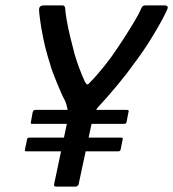

<svg xmlns="http://www.w3.org/2000/svg" viewBox="-20 -693 643 713"><path d="M344 -295Q337 -287 331 -272.5Q325 -258 323 -247L272 -9Q271 -5 267.5 -2.5Q264 0 261 0H188Q184 0 182 -2.5Q180 -5 181 -9L231 -246Q235 -266 231 -286.5Q227 -307 221 -320Q215 -330 207 -348.5Q199 -367 190.5 -387.5Q182 -408 175.5 -425.5Q169 -443 167 -452Q150 -505 141 -549Q132 -593 128.5 -621.5Q125 -650 125 -656Q125 -666 130 -669.5Q135 -673 142 -673H212Q217 -673 219 -670.5Q221 -668 222 -662Q223 -645 228 -616.5Q233 -588 241 -555Q249 -522 257 -492Q265 -465 274.5 -439.5Q284 -414 295 -390Q300 -381 303.5 -379.5Q307 -378 316 -389Q328 -401 341.5 -416.5Q355 -432 368.5 -449Q382 -466 393 -481Q415 -512 438 -547.5Q461 -583 479.5 -614Q498 -645 505 -663Q508 -669 511.5 -671Q515 -673 521 -673H593Q598 -673 601.5 -669.5Q605 -666 600 -656Q598 -650 583 -621.5Q568 -593 541 -549Q514 -505 475 -453Q466 -440 450.5 -420Q435 -400 416 -377Q397 -354 378 -332.5Q359 -311 344 -295ZM101 -233Q95 -233 94.5 -235Q94 -237 95 -241L101 -275Q103 -281 105 -283Q107 -285 113 -285H450Q455 -285 457 -283Q459 -281 457 -276L450 -240Q449 -236 447 -234.5Q445 -233 439 -233ZM79 -131Q73 -131 72.5 -133Q72 -135 73 -140L80 -173Q81 -179 83 -180.5Q85 -182 91 -182H428Q433 -182 435 -180.5Q437 -179 435 -173L428 -138Q427 -134 425 -132.5Q423 -131 417 -131Z"/></svg>

Font: Glory Thin Medium
Style: Italic
Weight: 500
Italic angle: -12°
Version: Version 1.011